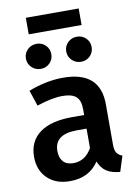

<svg xmlns="http://www.w3.org/2000/svg" viewBox="-98 -962 740 1041"><g transform="rotate(-10 271.5 -442.0)"><path d="M505 -72 478 13Q432 9 404 -9Q376 -27 361 -65Q308 15 202 15Q124 15 78 -30Q32 -75 32 -148Q32 -234 94 -279.5Q156 -325 272 -325H339V-355Q339 -406 315.5 -426.5Q292 -447 240 -447Q183 -447 99 -419L70 -506Q169 -544 261 -544Q465 -544 465 -362V-140Q465 -109 474.5 -94.5Q484 -80 505 -72ZM339 -143V-250H286Q162 -250 162 -158Q162 -120 181 -99Q200 -78 237 -78Q302 -78 339 -143ZM221 -681Q221 -652 201 -632Q181 -612 152 -612Q122 -612 101.5 -632Q81 -652 81 -681Q81 -710 101.5 -730Q122 -750 152 -750Q181 -750 201 -730Q221 -710 221 -681ZM443 -681Q443 -652 423 -632Q403 -612 373 -612Q344 -612 323.5 -632Q303 -652 303 -681Q303 -710 323.5 -730Q344 -750 373 -750Q403 -750 423 -730Q443 -710 443 -681ZM119 -808V-899H410V-808Z"/></g></svg>

Font: Fira Sans Medium
Style: Regular
Weight: 500
Designer: bBox Type GmbH & Carrois Corporate GbR & Edenspiekermann AG
Foundry: bBox Type GmbH & Carrois Corporate GbR & Edenspiekermann AG
Version: Version 4.301